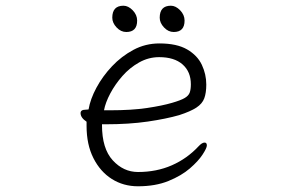

<svg xmlns="http://www.w3.org/2000/svg" viewBox="-20 -636 1040 672"><path d="M588 -524Q569 -524 554 -540Q539 -556 539 -574Q539 -616 578 -616Q595 -616 610.5 -600Q626 -584 626 -564Q626 -524 588 -524ZM422 -524Q403 -524 388 -540Q373 -556 373 -574Q373 -616 412 -616Q429 -616 444.5 -600Q460 -584 460 -564Q460 -524 422 -524ZM337 -201V-198Q337 -116 374.5 -75Q412 -34 463 -34Q528 -34 581.5 -57.5Q635 -81 675 -124Q687 -137 696 -137Q704 -137 704 -127Q704 -118 689 -95Q674 -72 644.5 -46.5Q615 -21 569.5 -2.5Q524 16 463 16Q412 16 371.5 -9.5Q331 -35 307 -82.5Q283 -130 283 -195V-210Q262 -224 262 -240Q262 -252 279 -252Q281 -252 285.5 -252.5Q290 -253 290 -253Q296 -289 317.5 -329Q339 -369 372 -404Q405 -439 447 -461.5Q489 -484 538 -484Q599 -484 635 -463Q671 -442 686.5 -409Q702 -376 702 -340Q702 -311 695 -292Q688 -273 667.5 -259.5Q647 -246 607 -233Q562 -220 497 -210.5Q432 -201 349 -201ZM365 -250Q441 -250 494.5 -258Q548 -266 582 -276Q613 -285 626.5 -293Q640 -301 644 -312Q648 -323 648 -341Q648 -385 619 -410.5Q590 -436 537 -436Q500 -436 467 -417.5Q434 -399 408.5 -370Q383 -341 366 -309Q349 -277 344 -250Z"/></svg>

Font: Moon Stars Kai T HW Light
Style: Regular
Weight: 300
Designer: GuiWonder
Version: Version 1.101